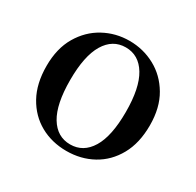

<svg xmlns="http://www.w3.org/2000/svg" viewBox="-126 -686 864 845"><g transform="rotate(30 306.0 -263.5)"><path d="M305.2 16.1Q231.4 16.1 172.1 -16.8Q112.8 -49.8 77.9 -112.5Q43 -175.3 43 -265.1Q43 -354 79.6 -416Q116.2 -478 175.8 -510.5Q235.4 -543 305.2 -543Q375 -543 434.8 -510.7Q494.6 -478.5 531.2 -416.5Q567.9 -354.5 567.9 -265.1Q567.9 -174.8 532.7 -112.1Q497.6 -49.3 438 -16.6Q378.4 16.1 305.2 16.1ZM305.2 -17.1Q371.6 -17.1 409.2 -78.9Q446.8 -140.6 446.8 -263.2Q446.8 -385.3 409.2 -447.5Q371.6 -509.8 305.2 -509.8Q238.8 -509.8 201.4 -447.5Q164.1 -385.3 164.1 -263.2Q164.1 -140.6 201.4 -78.9Q238.8 -17.1 305.2 -17.1Z"/></g></svg>

Font: Source Han Serif TW SemiBold
Style: Regular
Weight: 600
Designer: Ryoko NISHIZUKA Ë•øÂ°öÊ∂ºÂ≠ê (kana & ideographs); Frank Grie√ühammer (Latin, Greek & Cyrillic); Wenlong ZHANG Âº†ÊñáÈæô 
Foundry: Adobe
Version: Version 2.003;hotconv 1.1.1;makeotfexe 2.6.0